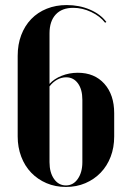

<svg xmlns="http://www.w3.org/2000/svg" viewBox="-20 -730 522 760"><path d="M50 -190V-509Q50 -554 64 -591Q78 -628 103.5 -654.5Q129 -681 165 -695.5Q201 -710 244 -710Q294 -710 336 -692Q378 -674 401 -643L396 -640Q376 -666 341 -682.5Q306 -699 270 -699Q225 -699 200.5 -672.5Q176 -646 176 -598V-398Q194 -418 224 -430Q254 -442 288 -442Q354 -442 393 -398.5Q432 -355 432 -282V-190Q432 -146 418 -109.5Q404 -73 378.5 -46.5Q353 -20 318 -5Q283 10 241 10Q199 10 164 -5Q129 -20 103.5 -46.5Q78 -73 64 -110Q50 -147 50 -190ZM176 -388V-88Q176 -47 194 -21.5Q212 4 241 4Q270 4 288 -22Q306 -48 306 -88V-335Q306 -376 288.5 -400Q271 -424 242 -424Q223 -424 206 -414.5Q189 -405 176 -388Z"/></svg>

Font: Moniqa Black Display
Style: Regular
Weight: 900
Designer: Rajesh Rajput
Foundry: Rajesh Rajput
Version: Version 1.000